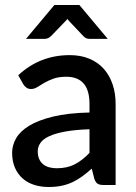

<svg xmlns="http://www.w3.org/2000/svg" viewBox="-20 -740 542 768"><path d="M338 -223Q280.5 -221 241 -213.8Q201.5 -206.5 177 -195.2Q152.5 -184 141.8 -168.5Q131 -153 131 -134.5Q131 -116.5 136.8 -103.8Q142.5 -91 152.8 -82.8Q163 -74.5 176.8 -70.8Q190.5 -67 207 -67Q249 -67 279.2 -82.8Q309.5 -98.5 338 -128.5ZM53 -439Q139.5 -519.5 259 -519.5Q303 -519.5 337.2 -505.2Q371.5 -491 394.8 -465Q418 -439 430.2 -403.2Q442.5 -367.5 442.5 -324V0H394.5Q379 0 371 -4.8Q363 -9.5 357.5 -24L347 -65.5Q327.5 -48 308.5 -34.2Q289.5 -20.5 269.2 -11Q249 -1.5 225.8 3.2Q202.5 8 174.5 8Q143.5 8 116.8 -0.5Q90 -9 70.5 -26.2Q51 -43.5 39.8 -69Q28.5 -94.5 28.5 -129Q28.5 -158.5 44.2 -186.5Q60 -214.5 96.2 -236.8Q132.5 -259 191.8 -273.5Q251 -288 338 -290V-324Q338 -379 314.5 -406Q291 -433 245.5 -433Q214.5 -433 193.5 -425.2Q172.5 -417.5 157 -408.5Q141.5 -399.5 129.5 -391.8Q117.5 -384 104 -384Q93 -384 85.2 -389.8Q77.5 -395.5 72.5 -404ZM411 -584.5H339Q332.5 -584.5 326.2 -586.5Q320 -588.5 313.5 -595.5L258.5 -653.5Q254 -658 249.5 -664Q247 -661 244.8 -658.5Q242.5 -656 240 -653.5L184 -595.5Q178.5 -590 172 -587.2Q165.5 -584.5 158.5 -584.5H84L197.5 -720H297.5Z"/></svg>

Font: Lato 2
Style: Regular
Weight: 600
Designer: Lukasz Dziedzic with Adam Twardoch and Botio Nikoltchev
Foundry: tyPoland Lukasz Dziedzic
Version: Version 2.015; 2015-08-06; http://www.latofonts.com/